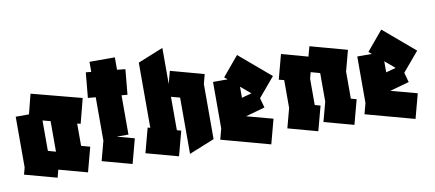

<svg xmlns="http://www.w3.org/2000/svg" viewBox="-63 -869 2552 1126"><g transform="rotate(-10 1213.5 -306.0)"><path d="M206 3 15 -49 26 -90V-392H105L135 -510L432 -432L394 -285L374 -290V-157L426 -143L387 3L218 -43ZM177 -162 223 -149V-150V-331L177 -343Z M653 0 477 -48 508 -164V-423L462 -427L476 -577L508 -574V-634H659V-560L708 -555L694 -405L659 -408V-174H589L692 -146Z M929 3 738 -49 777 -195 792 -191V-579L943 -640V-425L963 -500L1161 -446L1146 -389V-61L995 0V-335L943 -349V-150L968 -143Z M1474 28 1184 -51 1201 -115V-392H1288L1270 -407L1367 -523L1553 -365L1456 -250L1472 -192L1357 -160L1513 -118ZM1352 -337V-271L1411 -287Z M1759 0 1583 -48 1614 -164V-330L1583 -338L1622 -484L1778 -441L1794 -500L2013 -440L1980 -316V-155L2013 -146L1974 0L1798 -48L1829 -164V-334L1775 -349L1765 -312V-155L1798 -146Z M2333 28 2043 -51 2060 -115V-392H2147L2129 -407L2226 -523L2412 -365L2315 -250L2331 -192L2216 -160L2372 -118ZM2211 -337V-271L2270 -287Z"/></g></svg>

Font: Blaka
Style: Regular
Weight: 400
Designer: Mohamed Gaber
Foundry: Kief Type Foundry
Version: Version 1.003; ttfautohint (v1.8.4.7-5d5b)